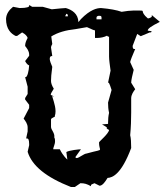

<svg xmlns="http://www.w3.org/2000/svg" viewBox="-20 -714 660 764"><path d="M414 -568V-489C414 -475 417 -456 420 -433L410 -385H412C416 -383 422 -361 424 -356L410 -306V-305C410 -291 411 -278 414 -265C411 -252 410 -239 410 -225V-221L386 -219L406 -207L404 -206C404 -204 405 -201 414 -197C412 -181 374 -151 374 -147C374 -131 378 -124 378 -120C378 -114 370 -116 324 -103C315 -103 294 -85 285 -85C283 -85 281 -86 280 -89L302 -120C295 -120 255 -116 244 -109L248 -79C248 -79 231 -93 218 -120H192C191 -127 199 -138 199 -152C199 -157 199 -162 196 -167C199 -185 183 -197 183 -209V-239C183 -245 204 -250 198 -252C200 -258 201 -264 201 -271C201 -298 187 -327 188 -333H186C185 -333 210 -324 183 -336C179 -338 187 -349 194 -361C186 -374 183 -384 183 -392C183 -403 184 -420 188 -448C183 -459 178 -473 178 -479C178 -486 180 -491 186 -491H188L183 -525C183 -528 184 -532 188 -539L184 -569C210 -585 242 -594 280 -598L326 -606L342 -599C344 -598 352 -594 358 -593V-563H366C380 -563 394 -566 406 -572C408 -569 410 -568 414 -568ZM372 -651H376C381 -651 384 -650 384 -644V-637H364V-644C364 -648 367 -650 372 -651ZM250 -651V-649H240V-651L244 -659C248 -659 250 -656 250 -651ZM58 -682 32 -687C16 -674 5 -659 4 -639C4 -598 24 -580 42 -571H48L68 -585C81 -578 88 -570 90 -563C84 -552 80 -542 80 -532V-531C87 -522 96 -511 96 -497V-492L80 -471C82 -467 88 -456 96 -454C95 -433 89 -407 82 -407H80L90 -369V-340L80 -324V-318L96 -297V-284L74 -242C81 -233 90 -221 90 -207V-191L84 -163H88C92 -163 96 -159 96 -141V-136L90 -110C107 -54 165 -8 262 30H278L300 15C316 15 326 18 342 27V23C342 21 347 18 356 15L376 25C387 25 397 12 408 -6C428 -7 463 -21 502 -125C502 -147 501 -164 498 -176C501 -208 502 -238 502 -267V-323C502 -337 511 -350 518 -359L502 -385C502 -395 507 -416 512 -436L498 -467C499 -473 506 -492 518 -519H514C510 -519 509 -522 508 -527V-532L526 -579L540 -570L576 -585H580C581 -585 583 -587 583 -588C583 -589 583 -590 582 -590L568 -592V-593C568 -600 582 -610 616 -627L584 -654V-649C584 -647 583 -645 572 -641H568C534 -670 560 -672 536 -672H510C498 -672 482 -670 464 -667C444 -674 417 -679 382 -682C366 -682 339 -676 302 -638L292 -626C291 -660 266 -675 242 -682C234 -682 216 -680 186 -677L150 -687H108L96 -694V-690C96 -687 89 -682 58 -682Z"/></svg>

Font: GNUTypewriter
Style: Standard
Weight: 400
Version: Version 001.000